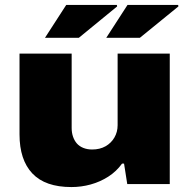

<svg xmlns="http://www.w3.org/2000/svg" viewBox="-20 -745 768 777"><path d="M269 12Q163 12 111 -43Q59 -98 59 -201V-528H270V-227Q270 -208 275.5 -192Q281 -176 291 -164.5Q301 -153 317 -146.5Q333 -140 353 -140Q384 -140 407 -153Q430 -166 443 -188.5Q456 -211 456 -238V-528H667V0H495L482 -83H474Q451 -51 418 -30Q385 -9 347 1.5Q309 12 269 12ZM162 -592 248 -725H453L454 -719L299 -592ZM410 -592 496 -725H701L702 -719L546 -592Z"/></svg>

Font: Archivo SemiExpanded Black
Style: Regular
Weight: 900
Width: 6
Designer: Hector Gatti
Foundry: Omnibus-Type
Version: Version 2.001